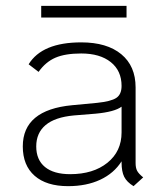

<svg xmlns="http://www.w3.org/2000/svg" viewBox="-20 -626 564 657"><path d="M470 -19 437 11Q414 -3 405 -21Q396 -39 396 -70V-74Q370 -33 323 -11Q276 11 213 11Q139 11 98.5 -24.5Q58 -60 58 -125Q58 -250 227 -266L312 -274Q360 -279 378 -291Q396 -303 396 -332Q396 -384 359 -413.5Q322 -443 258 -443Q203 -443 169.5 -428.5Q136 -414 112 -380L78 -406Q124 -481 258 -481Q346 -481 395 -440.5Q444 -400 444 -327V-68Q444 -52 449 -42Q454 -32 470 -19ZM396 -173V-261Q372 -243 307 -237L233 -231Q168 -225 136 -198Q104 -171 104 -125Q104 -79 134 -54.5Q164 -30 220 -30Q299 -30 347.5 -69Q396 -108 396 -173ZM121 -606H413V-566H121Z"/></svg>

Font: KoHo Light
Style: Regular
Weight: 300
Version: Version 1.000; ttfautohint (v1.6)